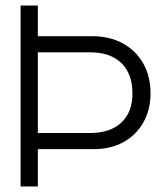

<svg xmlns="http://www.w3.org/2000/svg" viewBox="-20 -670 600 690"><path d="M54 -650H116V-540H310Q373 -540 420.5 -514.5Q468 -489 494.5 -442.5Q521 -396 521 -334Q521 -277 496 -231.5Q471 -186 425 -160Q379 -134 316 -134H116V0H54ZM116 -482V-192H304Q376 -192 416 -229.5Q456 -267 456 -334Q456 -405 416 -443.5Q376 -482 304 -482Z"/></svg>

Font: Overused Grotesk Book
Style: Regular
Weight: 350
Version: Version 0.003